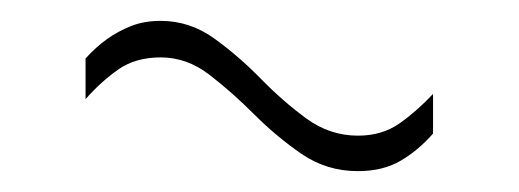

<svg xmlns="http://www.w3.org/2000/svg" viewBox="-20 -384 497 184"><path d="M395 -256Q381 -240 364 -230Q347 -220 323 -220Q293 -220 269 -236.5Q245 -253 223.5 -274.5Q202 -296 180.5 -312.5Q159 -329 134 -329Q110 -329 93.5 -317.5Q77 -306 62 -289V-328Q72 -339 82.5 -346.5Q93 -354 105.5 -359Q118 -364 134 -364Q162 -364 185.5 -347Q209 -330 230 -308.5Q251 -287 273.5 -270.5Q296 -254 323 -254Q346 -254 362.5 -265.5Q379 -277 395 -294Z"/></svg>

Font: Georama ExtraLight
Style: Regular
Weight: 250
Version: Version 1.001